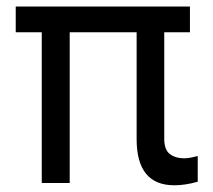

<svg xmlns="http://www.w3.org/2000/svg" viewBox="-20 -550 641 577"><path d="M550.8 -453.1H473.6V-132.8Q473.6 -99.6 490.7 -86.9Q507.8 -74.2 533.2 -74.2Q543.5 -74.2 555.2 -76.7Q566.9 -79.1 574.2 -81.1V-3.9Q536.6 6.8 503.9 6.8Q390.6 6.8 390.6 -131.8V-453.1H189.5V0H105.5V-453.1H27.3V-530.3H550.8Z"/></svg>

Font: Pretendard
Style: Regular
Weight: 400
Designer: Base glyphs from Inter by Rasmus Andersson; Hangeul glyphs from Noto Sans CJK(Source Han Sans) by Jang Soo-young and Kan
Foundry: Kil Hyung-jin
Version: Version 1.309